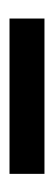

<svg xmlns="http://www.w3.org/2000/svg" viewBox="127 -844 114 408"><g transform="rotate(-90 184.0 -640.0)"><path d="M18.6 -602.5Q18.6 -621.1 18.6 -676.8Q101.6 -676.8 348.6 -676.8Q348.6 -658.2 348.6 -602.5Q266.6 -602.5 18.6 -602.5Z"/></g></svg>

Font: Overpass
Style: Regular
Weight: 400
Designer: Delve Withrington, Thomas Jockin
Version: Version 3.000;DELV;Overpass; ttfautohint (v1.5)